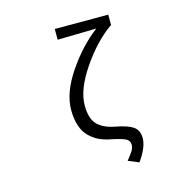

<svg xmlns="http://www.w3.org/2000/svg" viewBox="-137 -933 1274 1276"><g transform="rotate(-15 500.0 -295.0)"><path d="M666 206.1 592.8 175.8Q625 135.7 635.7 117.2Q646.5 98.6 646.5 77.1Q646.5 51.8 622.1 38.1Q597.7 24.4 521.5 8.8Q476.6 0 442.9 -16.1Q409.2 -32.2 379.4 -61Q349.6 -89.8 333.5 -136.7Q317.4 -183.6 317.4 -248Q317.4 -365.2 410.6 -502.9Q503.9 -640.6 619.1 -727.5Q396.5 -723.6 351.6 -721.7V-795.9H719.7V-721.7H714.8Q603.5 -642.6 507.8 -502Q412.1 -361.3 412.1 -252.9Q412.1 -162.1 452.6 -120.6Q493.2 -79.1 574.2 -64.5Q657.2 -48.8 692.9 -23.4Q728.5 2 728.5 55.7Q728.5 118.2 666 206.1Z"/></g></svg>

Font: Gen Shin Gothic Monospace Regular
Style: Regular
Weight: 400
Designer: [Source Han Sans]
Ryoko NISHIZUKA  (kana & ideographs); Paul D. Hunt (Latin, Greek & Cyrillic); Wenlong ZHANG  (bopomofo
Version: Version 1.002.20150607